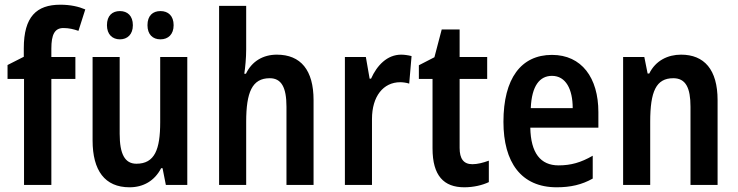

<svg xmlns="http://www.w3.org/2000/svg" viewBox="-20 -785 3131 815"><path d="M300 -450V-543H198V-579C198 -638 212 -666 249 -666C273 -666 293 -661 313 -654L342 -745C314 -757 279 -765 236 -765C135 -765 81 -714 81 -580V-544L12 -509V-450H82V0H198V-450Z M434 -678C434 -639 457 -618 489 -618C521 -618 544 -639 544 -678C544 -718 521 -738 489 -738C457 -738 434 -719 434 -678ZM606 -678C606 -639 628 -618 661 -618C694 -618 717 -639 717 -678C717 -718 694 -738 661 -738C629 -738 606 -719 606 -678ZM775 -543H660V-266C660 -151 637 -90 559 -90C510 -90 488 -131 488 -217V-543H373V-189C373 -61 425 10 530 10C588 10 636 -17 664 -71H670L684 0H775Z M1025 -575V-760H910V0H1025V-268C1025 -393 1050 -453 1125 -453C1174 -453 1196 -415 1196 -332V0H1311V-360C1311 -487 1257 -553 1155 -553C1097 -553 1049 -525 1024 -472H1017C1021 -498 1025 -539 1025 -575Z M1683 -553C1623 -553 1580 -507 1555 -451H1549L1533 -543H1444V0H1559V-280C1559 -376 1607 -436 1679 -436C1689 -436 1706 -434 1717 -430L1727 -547C1711 -551 1695 -553 1683 -553Z M1985 -88C1948 -88 1931 -111 1931 -157V-450H2048V-543H1931V-660H1855L1824 -542L1758 -508V-450H1816V-155C1816 -39 1864 10 1951 10C1990 10 2028 1 2055 -12V-103C2030 -94 2007 -88 1985 -88Z M2323 -552C2192 -552 2117 -452 2117 -268C2117 -96 2192 10 2343 10C2402 10 2450 -1 2496 -27V-124C2446 -95 2403 -83 2351 -83C2274 -83 2233 -136 2231 -243H2520V-309C2520 -455 2449 -552 2323 -552ZM2323 -463C2382 -463 2411 -406 2411 -326H2233C2237 -421 2271 -463 2323 -463Z M2871 -553C2815 -553 2763 -528 2736 -473H2729L2715 -543H2625V0H2740V-268C2740 -397 2765 -453 2838 -453C2891 -453 2911 -412 2911 -332V0H3026V-360C3026 -490 2969 -553 2871 -553Z"/></svg>

Font: Noto Sans Tamil Condensed SemiBold
Style: Regular
Weight: 600
Width: 3
Designer: Jelle Bosma - Monotype Design Team
Foundry: Monotype Imaging Inc.
Version: Version 2.004